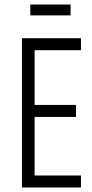

<svg xmlns="http://www.w3.org/2000/svg" viewBox="-20 -829 408 849"><path d="M77 0V-660H338V-607H133V-365H316V-312H133V-53H338V0ZM114 -761V-809H292V-761Z"/></svg>

Font: Bricolage Grotesque 10pt Condensed ExtraLight
Style: Regular
Weight: 200
Width: 3
Designer: Mathieu Triay
Foundry: Atelier Triay
Version: Version 1.000; ttfautohint (v1.8.4.7-5d5b);gftools[0.9.32]